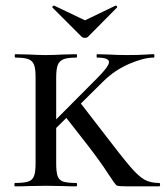

<svg xmlns="http://www.w3.org/2000/svg" viewBox="-20 -660 587 680"><path d="M33 -12Q65 -12 80 -17Q95 -22 100.5 -36.5Q106 -51 106 -81V-387Q106 -417 100.5 -431Q95 -445 80.5 -450.5Q66 -456 35 -456Q32 -456 32 -462Q32 -468 35 -468L80 -467Q118 -465 142 -465Q166 -465 206 -467L250 -468Q253 -468 253 -462Q253 -456 250 -456Q219 -456 204.5 -450Q190 -444 184.5 -429.5Q179 -415 179 -385V-81Q179 -51 184 -36.5Q189 -22 203.5 -17Q218 -12 250 -12Q253 -12 253 -6Q253 0 250 0Q221 0 205 -1L142 -2L80 -1Q63 0 33 0Q31 0 31 -6Q31 -12 33 -12ZM291 -145 209 -250 262 -299 340 -198Q411 -105 441 -70Q471 -35 492 -23.5Q513 -12 544 -12Q547 -12 547 -6Q547 0 544 0H431Q399 0 393.5 -3Q388 -6 361.5 -47Q335 -88 291 -145ZM366 -440Q366 -456 324 -456Q322 -456 322 -462Q322 -468 324 -468L363 -467Q397 -465 430 -465Q470 -465 502 -467Q511 -468 524 -468Q527 -468 527 -462Q527 -456 524 -456Q489 -456 438 -434Q387 -412 347 -373L156 -184L128 -186L325 -384Q366 -425 366 -440ZM165 -634Q165 -636 167.5 -638.5Q170 -641 172 -640L281 -588L389 -640H390Q393 -640 394.5 -637.5Q396 -635 394 -633L292 -530Q288 -526 281 -526Q273 -526 269 -530L166 -633Q166 -633 165.5 -633.5Q165 -634 165 -634Z"/></svg>

Font: Cormorant SC Medium
Style: Regular
Weight: 500
Designer: Christian Thalmann (Catharsis Fonts)
Foundry: Catharsis Fonts
Version: Version 4.000